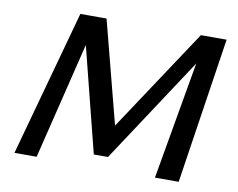

<svg xmlns="http://www.w3.org/2000/svg" viewBox="-73 -755 1057 852"><g transform="rotate(10 455.0 -329.0)"><path d="M675 0 781 -607 833 -630 454 -54H390L256 -585L272 -658H341L469 -164H439L766 -658H882L782 0ZM42 0 223 -658H303L142 0Z"/></g></svg>

Font: Ysabeau SemiBold
Style: Italic
Weight: 600
Italic angle: -12°
Designer: Christian Thalmann (Catharsis Fonts)
Version: Version 2.002